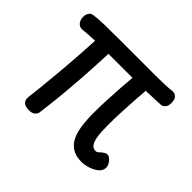

<svg xmlns="http://www.w3.org/2000/svg" viewBox="-126 -728 922 922"><g transform="rotate(45 335.5 -266.5)"><path d="M510 7Q472 7 447.5 -7.5Q423 -22 409 -49Q395 -76 389.5 -114.5Q384 -153 384 -200Q384 -245 386 -289.5Q388 -334 391 -375.5Q394 -417 397 -452H234Q232 -406 229.5 -359Q227 -312 224 -271Q218 -186 211.5 -125.5Q205 -65 199 -21Q198 -10 187.5 0Q177 10 153 10Q143 10 131.5 6.5Q120 3 113.5 -7Q107 -17 109 -35Q113 -65 116.5 -100.5Q120 -136 124 -177.5Q128 -219 132 -266Q136 -315 139 -361.5Q142 -408 144 -451Q122 -450 103.5 -449Q85 -448 71 -446Q50 -443 38 -453Q26 -463 23 -482Q20 -501 27.5 -515.5Q35 -530 51 -532Q76 -536 116 -537Q156 -538 210.5 -538Q265 -538 333 -538Q366 -538 401 -538Q436 -538 468.5 -538Q501 -538 527 -539Q553 -540 569 -542Q590 -545 600 -537Q610 -529 612.5 -518Q615 -507 615 -499Q615 -479 606 -468.5Q597 -458 586 -457Q568 -456 541.5 -455Q515 -454 486 -453Q483 -418 480.5 -378Q478 -338 476 -294.5Q474 -251 474 -207Q474 -158 479 -130Q484 -102 494 -90Q504 -78 520 -78Q529 -78 536.5 -86Q544 -94 560 -104Q566 -107 572 -107Q587 -107 600 -90Q613 -73 613 -58Q613 -37 595 -22.5Q577 -8 553 -0.5Q529 7 510 7Z"/></g></svg>

Font: Playpen Sans Thai
Style: Regular
Weight: 400
Designer: Sirin Gunkloy, Laura Meseguer, Veronika Burian, José Scaglione
Foundry: TypeTogether
Version: Version 2.000